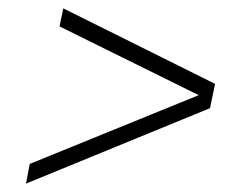

<svg xmlns="http://www.w3.org/2000/svg" viewBox="-20 -482 582 458"><path d="M42 -44 51 -91 454 -255 122 -419 131 -462 493 -282 481 -224Z"/></svg>

Font: Saira Thin ExtraLight
Style: Italic
Weight: 250
Italic angle: -12°
Version: Version 1.101